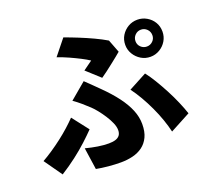

<svg xmlns="http://www.w3.org/2000/svg" viewBox="-142 -968 1284 1198"><g transform="rotate(-20 500.0 -369.0)"><path d="M808 -620Q808 -597 824.5 -581Q841 -565 864 -565Q887 -565 903.5 -581Q920 -597 920 -620Q920 -644 903.5 -660.5Q887 -677 864 -677Q841 -677 824.5 -660.5Q808 -644 808 -620ZM740 -620Q740 -655 757 -682.5Q774 -710 802 -726.5Q830 -743 864 -743Q897 -743 925.5 -726.5Q954 -710 970.5 -682.5Q987 -655 987 -620Q987 -587 970.5 -559Q954 -531 925.5 -514Q897 -497 864 -497Q830 -497 802 -514Q774 -531 757 -559Q740 -587 740 -620ZM446 -558Q463 -570 480 -582.5Q497 -595 507 -602Q486 -616 454 -632.5Q422 -649 385.5 -665.5Q349 -682 311 -695L393 -797Q435 -782 482 -763Q529 -744 574 -723Q619 -702 654 -681L687 -595Q677 -586 658 -571Q639 -556 616.5 -538Q594 -520 572.5 -504Q551 -488 535 -477ZM282 -101Q324 -90 362.5 -84Q401 -78 434 -78Q461 -78 479.5 -84Q498 -90 507.5 -103Q517 -116 517 -137Q517 -159 505.5 -185.5Q494 -212 476.5 -239Q459 -266 440.5 -289Q422 -312 407 -326Q387 -345 362 -366.5Q337 -388 311 -406L419 -497Q443 -474 463 -454.5Q483 -435 503 -415Q559 -360 596 -310.5Q633 -261 652 -214.5Q671 -168 671 -121Q671 -70 654.5 -35.5Q638 -1 609.5 20Q581 41 543.5 50Q506 59 465 59Q425 59 382.5 55Q340 51 303 44ZM830 -13Q821 -52 805.5 -96.5Q790 -141 769 -186Q748 -231 724 -272.5Q700 -314 675 -347L795 -411Q818 -382 842.5 -341.5Q867 -301 891 -255.5Q915 -210 934 -165.5Q953 -121 965 -85ZM351 -202Q323 -173 284.5 -137.5Q246 -102 198.5 -65.5Q151 -29 97 5L13 -114Q45 -132 80 -155.5Q115 -179 149.5 -205.5Q184 -232 214 -259Q244 -286 267 -310Z"/></g></svg>

Font: Noto Sans SC Thin ExtraBold
Style: Regular
Weight: 800
Version: Version 2.004-H2;hotconv 1.0.118;makeotfexe 2.5.65603